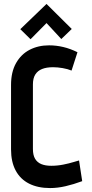

<svg xmlns="http://www.w3.org/2000/svg" viewBox="-20 -942 467 974"><path d="M344 -795 216 -922 83 -794 135 -743 216 -825 291 -744ZM343 -584 373 -677Q337 -695 301 -703.5Q265 -712 229 -712Q174 -712 130.5 -689.5Q87 -667 61.5 -622Q36 -577 36 -511V-184Q36 -121 59.5 -77Q83 -33 127.5 -10.5Q172 12 234 12Q272 12 313 2.5Q354 -7 397 -23L381 -128Q376 -127 353.5 -120Q331 -113 301 -107Q271 -101 240 -101Q210 -101 189.5 -109.5Q169 -118 158 -136.5Q147 -155 147 -186V-514Q147 -545 159 -564Q171 -583 193.5 -592Q216 -601 249 -601Q272 -601 298 -596.5Q324 -592 343 -584Z"/></svg>

Font: Advent Pro
Style: Bold
Weight: 700
Designer: VivaRado, Andreas Kalpakidis
Foundry: VivaRado, Andreas Kalpakidis
Version: Version 3.000